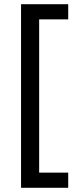

<svg xmlns="http://www.w3.org/2000/svg" viewBox="-20 -734 369 912"><path d="M304 158V86H166V-642H304V-714H80V158Z"/></svg>

Font: Noto Sans Inscriptional Parthian
Style: Regular
Weight: 400
Designer: Monotype Design Team
Foundry: Monotype Imaging Inc.
Version: Version 2.003